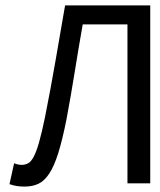

<svg xmlns="http://www.w3.org/2000/svg" viewBox="-20 -676 590 708"><path d="M15 3Q29 8 42 10Q55 12 71 12Q100 12 122 1.5Q144 -9 162 -36.5Q180 -64 195 -112Q210 -160 225 -235Q242 -326 255.5 -410.5Q269 -495 285 -586H450V0H534V-656H220Q201 -546 184 -448Q167 -350 146 -244Q134 -186 124 -151Q114 -116 104 -97.5Q94 -79 83 -73.5Q72 -68 60 -68Q47 -68 32 -74Z"/></svg>

Font: Codetta
Style: Regular
Weight: 400
Italic angle: -11°
Designer: Ulrich Proeller
Foundry: PROSA GmbH
Version: Version 2.00;September 29, 2018;FontCreator 11.5.0.2427 64-b